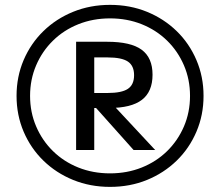

<svg xmlns="http://www.w3.org/2000/svg" viewBox="-20 -753 891 777"><path d="M425.3 3.3Q345 3.3 276.2 -24.7Q207.3 -52.7 155.9 -102.7Q104.5 -152.7 75.7 -220Q47 -287.2 47 -365Q47 -442.8 75.7 -510Q104.5 -577.3 155.9 -627.3Q207.3 -677.3 276.2 -705.3Q345 -733.3 425.3 -733.3Q506.1 -733.3 574.7 -705.3Q643.3 -677.3 694.8 -627.3Q746.2 -577.3 774.9 -510Q803.7 -442.8 803.7 -365Q803.7 -287.2 774.9 -220Q746.2 -152.7 694.8 -102.7Q643.3 -52.7 574.7 -24.7Q506.1 3.3 425.3 3.3ZM425.3 -51.4Q494.3 -51.4 553.4 -75Q612.5 -98.6 656.2 -141.4Q699.8 -184.1 724.4 -241.3Q749 -298.6 749 -365Q749 -431.3 724.4 -488.6Q699.8 -545.9 656.2 -588.6Q612.5 -631.3 553.4 -655Q494.3 -678.6 425.3 -678.6Q356.3 -678.6 297.2 -655Q238.1 -631.4 194.5 -588.6Q150.8 -545.9 126.3 -488.7Q101.7 -431.4 101.7 -365Q101.7 -298.7 126.3 -241.4Q150.8 -184.1 194.5 -141.4Q238.1 -98.7 297.2 -75Q356.3 -51.4 425.3 -51.4ZM288 -146V-584H413.7Q509.3 -584 553.3 -551.7Q597.3 -519.3 597.3 -450.7Q597.3 -382 554.3 -349Q511.3 -316 421.7 -316H312V-376.7H415.7Q472.6 -376.7 497.6 -393.5Q522.6 -410.3 522.6 -448.7Q522.6 -487 497.6 -503.8Q472.6 -520.6 415.7 -520.6H361.4V-146ZM520.6 -146 338.4 -350H417.8L608 -146Z"/></svg>

Font: M PLUS 1 Thin
Style: Regular
Weight: 100
Designer: Coji Morishita
Foundry: UNDERFOREST DESIGN
Version: Version 1.001